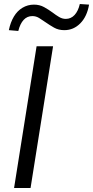

<svg xmlns="http://www.w3.org/2000/svg" viewBox="-20 -935 463 955"><path d="M50 0 162 -705H244L132 0ZM71 -781 24 -785Q32 -824 49 -852.5Q66 -881 92 -896.5Q118 -912 149 -912Q177 -912 199.5 -899.5Q222 -887 241 -873Q258 -860 274 -850.5Q290 -841 307 -841Q333 -841 351 -860.5Q369 -880 377 -915L423 -912Q413 -853 379.5 -819Q346 -785 300 -785Q271 -785 249 -797.5Q227 -810 207 -824Q190 -836 174.5 -845.5Q159 -855 141 -855Q115 -855 97.5 -836Q80 -817 71 -781Z"/></svg>

Font: Nunito Sans 10pt SemiCondensed
Style: Italic
Weight: 400
Width: 4
Italic angle: -9°
Designer: Vernon Adams
Foundry: Vernon Adams
Version: Version 3.101;gftools[0.9.27]